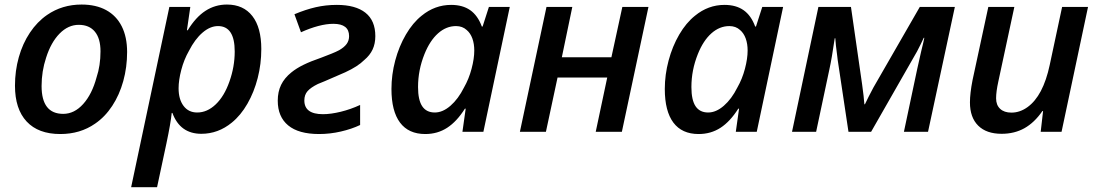

<svg xmlns="http://www.w3.org/2000/svg" viewBox="-20 -571 4760 832"><path d="M44.9 -199.7Q44.9 -264.2 61.5 -323.2Q78.1 -382.3 109.6 -429.4Q141.1 -476.6 184.1 -506.3Q249.5 -551.3 333.5 -551.3Q396 -551.3 440.2 -527.1Q484.4 -502.9 507.6 -456.8Q530.8 -410.6 530.8 -345.7Q530.8 -279.8 514.2 -219.7Q497.6 -159.7 466.3 -112.1Q435.1 -64.5 392.1 -35.2Q327.6 9.8 241.2 9.8Q146 9.8 95.5 -44.4Q44.9 -98.6 44.9 -199.7ZM398.4 -235.8Q415.5 -286.6 415.5 -348.6Q415.5 -404.3 391.1 -433.8Q366.7 -463.4 321.3 -463.4Q275.4 -463.4 238 -425.3Q200.7 -387.2 179.7 -320.8Q160.2 -262.2 160.2 -198.2Q160.2 -77.6 253.9 -77.6Q302.2 -77.6 340.6 -120.4Q378.9 -163.1 398.4 -235.8Z M713.9 -541H804.7L790 -439.9H793.5Q828.1 -496.6 870.1 -523.9Q912.1 -551.3 963.4 -551.3Q1034.7 -551.3 1073.5 -501.5Q1112.3 -451.7 1112.3 -358.4Q1112.3 -293.9 1096.7 -232.9Q1081.1 -171.9 1052.2 -121.6Q1023.4 -71.3 984.4 -39.6Q925.3 8.8 852.5 8.8Q760.3 8.8 727.1 -81.5H724.1Q719.7 -37.1 701.2 50.3L660.6 240.2H548.3ZM974.1 -217.3Q997.1 -281.7 997.1 -347.7Q997.1 -458 924.8 -458Q890.6 -458 857.7 -429.7Q824.7 -401.4 798.8 -350.6Q777.3 -313 765.6 -268.3Q753.9 -223.6 753.9 -188.5Q753.9 -140.6 775.4 -112.1Q796.9 -83.5 834.5 -83.5Q877.9 -83.5 914.8 -118.7Q951.7 -153.8 974.1 -217.3Z M1183.6 -134.8Q1183.6 -173.3 1198 -203.1Q1212.4 -232.9 1242.7 -257.3Q1264.2 -274.9 1294.9 -290Q1325.7 -305.2 1372.6 -321.3Q1397.9 -331.1 1417 -338.6Q1436 -346.2 1449.7 -353.5Q1471.7 -366.2 1482.2 -380.6Q1492.7 -395 1492.7 -414.6Q1492.7 -467.8 1424.3 -467.8Q1395 -467.8 1358.9 -458.3Q1322.8 -448.7 1284.2 -431.2L1255.9 -509.3Q1304.7 -529.8 1348.4 -539.8Q1392.1 -549.8 1439.5 -549.8Q1520.5 -549.8 1563.5 -515.9Q1606.4 -481.9 1606.4 -414.6Q1606.4 -381.8 1594.7 -356.7Q1583 -331.5 1558.6 -311Q1530.3 -282.7 1476.1 -257.8Q1444.8 -243.7 1387.2 -219.2L1357.4 -207Q1326.7 -191.9 1312.7 -176Q1298.8 -160.2 1298.8 -135.7Q1298.8 -76.2 1379.4 -76.2Q1413.6 -76.2 1456.5 -86.7Q1499.5 -97.2 1540.5 -116.2V-29.3Q1503.4 -11.7 1456.8 -1Q1410.2 9.8 1362.8 9.8Q1273.9 9.8 1228.8 -27.6Q1183.6 -64.9 1183.6 -134.8Z M1676.3 -185.5Q1676.3 -247.1 1692.6 -308.6Q1709 -370.1 1738.8 -421.1Q1768.6 -472.2 1807.1 -502.9Q1864.3 -549.8 1935.1 -549.8Q1984.9 -549.8 2017.6 -526.9Q2050.3 -503.9 2067.9 -456.1H2071.3L2098.6 -541H2189L2074.7 0H1983.9L1998 -100.1H1994.6Q1959.5 -44.4 1917.7 -17.3Q1876 9.8 1822.8 9.8Q1750.5 9.8 1713.4 -39.8Q1676.3 -89.4 1676.3 -185.5ZM1990.7 -191.9Q2011.7 -228.5 2023.4 -272.7Q2035.2 -316.9 2035.2 -352.1Q2035.2 -381.3 2026.9 -404.3Q2018.6 -427.2 2002.4 -440.9Q1983.9 -458 1956.1 -458Q1913.6 -458 1878.2 -426.5Q1842.8 -395 1819.3 -336.4Q1791.5 -267.1 1791.5 -193.8Q1791.5 -137.7 1809.6 -110.6Q1827.6 -83.5 1864.3 -83.5Q1898.4 -83.5 1932.1 -112.8Q1965.8 -142.1 1990.7 -191.9Z M2348.1 -541H2460L2414.6 -322.8H2629.4L2676.8 -541H2790L2674.8 0H2561.5L2611.3 -234.9H2396L2345.7 0H2232.9Z M2860.8 -185.5Q2860.8 -247.1 2877.2 -308.6Q2893.6 -370.1 2923.3 -421.1Q2953.1 -472.2 2991.7 -502.9Q3048.8 -549.8 3119.6 -549.8Q3169.4 -549.8 3202.1 -526.9Q3234.9 -503.9 3252.4 -456.1H3255.9L3283.2 -541H3373.5L3259.3 0H3168.5L3182.6 -100.1H3179.2Q3144 -44.4 3102.3 -17.3Q3060.5 9.8 3007.3 9.8Q2935.1 9.8 2897.9 -39.8Q2860.8 -89.4 2860.8 -185.5ZM3175.3 -191.9Q3196.3 -228.5 3208 -272.7Q3219.7 -316.9 3219.7 -352.1Q3219.7 -381.3 3211.4 -404.3Q3203.1 -427.2 3187 -440.9Q3168.5 -458 3140.6 -458Q3098.1 -458 3062.7 -426.5Q3027.3 -395 3003.9 -336.4Q2976.1 -267.1 2976.1 -193.8Q2976.1 -137.7 2994.1 -110.6Q3012.2 -83.5 3048.8 -83.5Q3083 -83.5 3116.7 -112.8Q3150.4 -142.1 3175.3 -191.9Z M3526.4 -541H3667.5L3715.8 -205.6Q3723.6 -149.9 3725.6 -119.1H3728Q3741.7 -148.4 3764.6 -191.4L3965.8 -541H4117.7L4001.5 0H3897L3954.6 -272L3971.7 -348.1Q3982.4 -391.1 3985.4 -407.2H3982.9Q3972.2 -383.3 3954.1 -348.6L3754.9 0H3656.7L3609.9 -312L3607.9 -329.1Q3601.1 -378.9 3599.6 -405.3H3597.2Q3584.5 -317.4 3573.7 -269L3516.6 0H3412.1Z M4183.1 -127.4Q4183.1 -166 4194.3 -223.6L4262.7 -541H4375.5L4306.2 -218.3Q4296.4 -173.8 4296.4 -145Q4296.4 -115.7 4314 -99.4Q4331.5 -83 4362.8 -83Q4399.9 -83 4433.1 -107.2Q4466.3 -131.3 4490.2 -176.3Q4514.6 -222.7 4528.8 -289.6L4582.5 -541H4694.8L4580.1 0H4489.7L4500 -89.8H4497.1Q4462.4 -39.6 4419.2 -15.4Q4376 8.8 4320.3 8.8Q4254.4 8.8 4218.8 -26.6Q4183.1 -62 4183.1 -127.4Z"/></svg>

Font: Viking Open Sans Light
Style: Bold Italic
Weight: 600
Italic angle: -12°
Foundry: Ascender Corporation
Version: Version 2.000